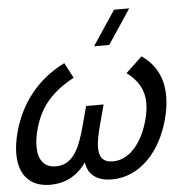

<svg xmlns="http://www.w3.org/2000/svg" viewBox="-67 -843 906 913"><g transform="rotate(-5 386.0 -386.5)"><path d="M583.1 -787.5H510.6L400.9 -622.5H473.4ZM621.3 -555 543.7 -482C598.2 -440.6 624.9 -394.4 624.9 -332C624.9 -307.9 620.9 -281.2 613 -251.5C586 -151 525.7 -69.5 443.2 -69.5C394 -69.5 377.6 -97.3 377.6 -139.9C377.6 -170.9 386.3 -209.8 397.5 -251.5L422 -343H338.5L314 -251.5C287.4 -152.5 255.7 -69.5 170.7 -69.5C112.9 -69.5 86.6 -110 86.6 -171.1C86.6 -195.1 90.6 -222.3 98.5 -251.5C126.3 -355.5 182.4 -423 291.2 -482L252.8 -555C123 -490.5 39.2 -383 2.8 -247C-7.1 -210.4 -12.1 -175.9 -12.1 -144.6C-12.1 -49.2 35.1 15.5 137.9 15.5C200.9 15.5 265 -11 309.2 -77C317.5 -11 367.4 15.5 430.9 15.5C564.9 15.5 665.8 -96 706.1 -246.5C716.6 -285.5 722 -322.4 722 -356.7C722 -440.3 690 -508.6 621.3 -555Z"/></g></svg>

Font: Manrope
Style: MediumItalic
Weight: 500
Italic angle: -15°
Designer: Mikhail Sharanda
Foundry: Mikhail Sharanda
Version: Version 4.502;hotconv 1.0.109;makeotfexe 2.5.65596